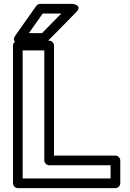

<svg xmlns="http://www.w3.org/2000/svg" viewBox="-20 -946 671 991"><path d="M233.7 -93H550.8V-25H97V-686H208.7V-118C208.7 -102.9 223 -93 233.7 -93ZM258.7 -143V-711C258.7 -721.7 248.8 -736 233.7 -736H72C61.3 -736 47 -726.1 47 -711V0C47 10.7 56.9 25 72 25H575.8C586.5 25 600.8 15.1 600.8 0V-118C600.8 -128.7 590.9 -143 575.8 -143ZM200.4 -876H296.2L196.8 -775H129.1ZM187.5 -926C180.4 -926 171.9 -922.2 167.1 -915.4L60.4 -764.4C32.2 -724.5 80.8 -725 80.8 -725H207.3C212.9 -725 220.3 -727.6 225.1 -732.5L373.6 -883.5C408.4 -918.8 355.8 -926 355.8 -926Z"/></svg>

Font: Asimov
Style: WidOu
Weight: 500
Designer: Google
Version: Version 2.000980; 2014